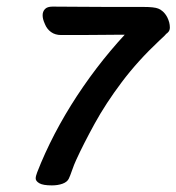

<svg xmlns="http://www.w3.org/2000/svg" viewBox="-20 -553 534 581"><path d="M116 -480Q112 -489 110.5 -495Q109 -501 109 -507Q109 -518 116 -525.5Q123 -533 139 -533Q169 -533 217.5 -532.5Q266 -532 309 -532Q345 -532 371.5 -532Q398 -532 414 -532Q447 -532 459 -527Q465 -525 472.5 -518.5Q480 -512 486 -501Q494 -485 494 -470Q494 -462 490 -457Q486 -452 482 -450Q479 -448 469.5 -446.5Q460 -445 455 -445Q433 -445 417.5 -445.5Q402 -446 387 -447Q372 -448 349 -448Q324 -448 290.5 -447.5Q257 -447 223.5 -447Q190 -447 165 -447Q147 -447 134.5 -456Q122 -465 116 -480ZM137 8Q110 8 99 1.5Q88 -5 88 -13Q88 -20 92.5 -31.5Q97 -43 104 -60Q154 -178 232 -291Q310 -404 406 -498Q412 -505 422.5 -509.5Q433 -514 443 -514Q461 -514 476.5 -496.5Q492 -479 492 -468Q492 -460 487 -455Q481 -447 462 -430Q397 -369 348.5 -304.5Q300 -240 266.5 -179Q233 -118 211 -70Q204 -55 198 -37.5Q192 -20 188 -12Q183 -2 169 3Q155 8 137 8Z"/></svg>

Font: Lisu Bosa SemiBold
Style: Italic
Weight: 600
Italic angle: -19°
Designer: David Morse, Annie Olsen, Victor Gaultney, Frank Grießhammer (Latin)
Foundry: SIL International
Version: Version 2.000